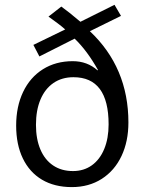

<svg xmlns="http://www.w3.org/2000/svg" viewBox="-20 -764 599 795"><path d="M46.9 -244.1Q46.9 -322.8 75.7 -383.3Q104.5 -443.8 157.7 -477.3Q210.9 -510.7 281.2 -510.7Q341.3 -510.7 383.8 -472.7L385.7 -474.1Q341.3 -553.7 289.1 -604L143.1 -530.3L118.2 -578.1L250 -642.1Q235.8 -654.8 217.8 -668.2Q199.7 -681.6 196.8 -683.6L180.7 -695.3L233.9 -736.8Q264.6 -714.8 313 -673.8L454.1 -744.1L481 -698.2L352.1 -634.8Q511.7 -484.4 511.7 -256.8Q511.7 -178.7 483.2 -118.2Q454.6 -57.6 401.4 -23.4Q348.1 10.7 277.3 10.7Q205.6 10.7 153.8 -20Q102.1 -50.8 74.5 -108.2Q46.9 -165.5 46.9 -244.1ZM429.7 -249Q429.7 -444.3 284.2 -444.3Q236.3 -444.3 201.4 -420.4Q166.5 -396.5 147.7 -352.1Q128.9 -307.6 128.9 -247.1Q128.9 -188.5 147.2 -145.3Q165.5 -102.1 200 -78.9Q234.4 -55.7 282.2 -55.7Q327.1 -55.7 360.4 -79.6Q393.6 -103.5 411.6 -147.2Q429.7 -190.9 429.7 -249Z"/></svg>

Font: Selawik
Style: Regular
Weight: 400
Designer: Aaron Bell
Foundry: Microsoft Corporation
Version: Version 1.01